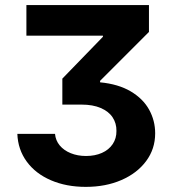

<svg xmlns="http://www.w3.org/2000/svg" viewBox="-20 -727 680 757"><path d="M319.1 -112Q354.5 -112 381.8 -124.1Q409.1 -136.2 424.3 -158.8Q439.5 -181.4 439.1 -210.8Q439.5 -240.9 424 -264.3Q408.6 -287.7 377.4 -301.1Q346.2 -314.6 301.6 -314.6H225.8V-417L385.8 -582V-586.3H84.1V-707H567.3V-601.1L374.6 -408.3V-402.4Q446.5 -395.6 495.4 -366.7Q544.2 -337.7 568 -294.5Q591.8 -251.3 591.8 -201.4Q591.8 -139.8 556.2 -91.9Q520.5 -43.9 458.6 -17.1Q396.6 9.8 318.3 9.8Q241.2 9.8 180.8 -16.3Q120.3 -42.3 85.5 -89.8Q50.7 -137.3 48.4 -199.3H196.9Q199.1 -173.4 215.4 -153.7Q231.7 -134 258.9 -123Q286.1 -112 319.1 -112Z"/></svg>

Font: Pretendard JP Variable
Style: Regular
Weight: 400
Designer: Base glyphs from Inter by Rasmus Andersson; Hangul glyphs from Noto Sans CJK(Source Han Sans) by Jang Soo-young and Kang
Foundry: Kil Hyung-jin
Version: Version 1.307;Glyphs 3.2 (3192)